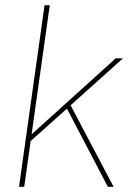

<svg xmlns="http://www.w3.org/2000/svg" viewBox="-20 -717 532 737"><path d="M394 0 237 -300 88 -167 92 -193 424 -493H452L251 -313L416 0ZM53 0 151 -697H171L73 0Z"/></svg>

Font: Hanken Grotesk Thin
Style: Italic
Weight: 250
Italic angle: -8°
Designer: Alfredo Marco Pradil
Foundry: Hanken Design Co.
Version: Version 3.013